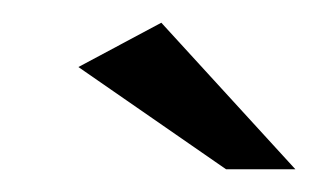

<svg xmlns="http://www.w3.org/2000/svg" viewBox="-20 -609 280 169"><path d="M179 -460 49 -550 122 -589 240 -460Z"/></svg>

Font: Genos Thin
Style: Bold Italic
Weight: 700
Italic angle: -8°
Version: Version 1.010